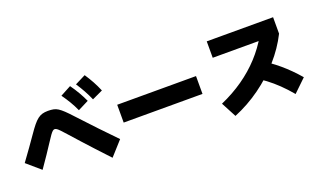

<svg xmlns="http://www.w3.org/2000/svg" viewBox="-89 -1357 3178 1923"><g transform="rotate(-20 1500.0 -395.0)"><path d="M701 -535Q677 -588 649 -635Q621 -682 586 -731L700 -792Q735 -743 763 -695Q791 -647 816 -593ZM871 -589Q848 -642 821.5 -690Q795 -738 762 -788L875 -845Q909 -794 935.5 -745.5Q962 -697 985 -642ZM855 28Q780 -52 721 -116Q662 -180 611.5 -236Q561 -292 513 -346Q480 -383 460.5 -403.5Q441 -424 429 -432Q417 -440 406 -440Q396 -440 385.5 -431Q375 -422 358 -399Q341 -376 313 -332Q281 -282 243 -226Q205 -170 155 -98L10 -223Q62 -294 105 -354.5Q148 -415 184 -467Q219 -518 245.5 -550.5Q272 -583 296 -601.5Q320 -620 346 -627.5Q372 -635 406 -635Q440 -635 465 -630Q490 -625 513.5 -610Q537 -595 566.5 -567Q596 -539 638 -493Q734 -389 820 -298.5Q906 -208 990 -122Z M1080 -265V-455H1920V-265Z M2070 -106Q2202 -164 2311.5 -240.5Q2421 -317 2507.5 -411Q2594 -505 2657 -615L2715 -570H2140V-745H2847V-570Q2780 -436 2674.5 -316.5Q2569 -197 2436.5 -101.5Q2304 -6 2155 55ZM2796 55Q2740 -12 2684.5 -65.5Q2629 -119 2570 -163.5Q2511 -208 2444 -246L2570 -381Q2665 -327 2755.5 -250.5Q2846 -174 2931 -75Z"/></g></svg>

Font: M PLUS 2 Black
Style: Regular
Weight: 900
Designer: Coji Morishita
Foundry: UNDERFOREST DESIGN
Version: Version 1.001